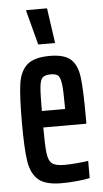

<svg xmlns="http://www.w3.org/2000/svg" viewBox="-53 -748 424 790"><g transform="rotate(-5 159.5 -353.0)"><path d="M292 -227H114Q114 -151 118 -120Q122 -89 136.5 -77.5Q151 -66 187 -66Q209 -66 238.5 -68.5Q268 -71 286 -74V-3Q264 2 231.5 5Q199 8 168 8Q103 8 73.5 -17.5Q44 -43 36 -95Q28 -147 28 -254Q28 -363 35.5 -414.5Q43 -466 72 -492Q101 -518 166 -518Q226 -518 252.5 -494Q279 -470 285.5 -419Q292 -368 292 -255ZM114 -295H210V-306Q210 -370 206.5 -397.5Q203 -425 194 -433.5Q185 -442 164 -442Q140 -442 130 -433Q120 -424 117 -395Q114 -366 114 -295ZM123 -569 86 -709V-714H172L192 -574V-569Z"/></g></svg>

Font: Saira Ultra Condensed SemiBold
Style: Regular
Weight: 600
Width: 1
Designer: Hector Gatti with collaboration of the Omnibus-Type team
Foundry: Omnibus-Type
Version: Version 1.001; ttfautohint (v1.8)